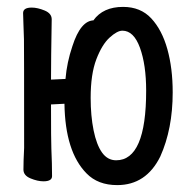

<svg xmlns="http://www.w3.org/2000/svg" viewBox="-20 -512 540 557"><path d="M320 25Q264 25 231 -9Q169 -72 167 -211L128 -209Q128 -102 129 -81Q131 -36 131 -1Q131 14 106 14Q89 14 68.5 5.5Q48 -3 48 -20Q48 -45 50 -83Q50 -377 49.5 -398Q49 -419 48 -441.5Q47 -464 47 -474Q47 -490 72 -490Q89 -490 109.5 -481.5Q130 -473 130 -456Q128 -338 128 -281L170 -283Q174 -331 190 -378Q214 -453 253 -453H251Q279 -492 337 -492Q388 -492 419 -458.5Q450 -425 465.5 -369.5Q481 -314 481 -244Q481 -138 445 -58Q404 25 320 25ZM317 -47Q404 -47 404 -249Q404 -324 386 -373.5Q368 -423 335 -423Q320 -423 298 -403Q276 -383 259.5 -340Q243 -297 243 -228Q243 -176 251.5 -134Q260 -92 276 -69.5Q292 -47 317 -47Z"/></svg>

Font: LXGW WenKai Mono Medium
Style: Regular
Weight: 500
Monospace: yes
Designer: LXGW / Fontworks Inc.
Foundry: LXGW / Fontworks Inc.
Version: Version 1.520; June 14, 2025